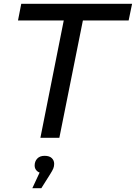

<svg xmlns="http://www.w3.org/2000/svg" viewBox="-20 -720 710 1003"><path d="M191 0 313 -613H74L91 -700H670L652 -613H413L290 0ZM149 263 202 149 208 185Q186 185 173.5 173.5Q161 162 161 145Q161 123 174.5 108.5Q188 94 213 94Q238 94 250.5 106Q263 118 263 136Q263 149 258.5 160Q254 171 242 190L196 263Z"/></svg>

Font: MOST Montserrat Medium
Style: Italic
Weight: 500
Italic angle: -11.3°
Designer: Julieta Ulanovsky
Foundry: Julieta Ulanovsky
Version: Version 8.000;March 11, 2024;FontCreator 15.0.0.2926 64-bit